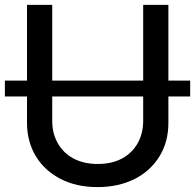

<svg xmlns="http://www.w3.org/2000/svg" viewBox="-23 -747 792 779"><path d="M-3.2 -420.1V-355.5H748.6V-420.1ZM557.9 -256C557.9 -188.9 527.3 -133.9 472.3 -104C444.6 -89.1 411.6 -81.7 373.2 -81.7C296.9 -81.7 241.1 -113.3 211.3 -166.2C196.4 -192.5 188.9 -222.3 188.9 -256V-727.3H86.6V-247.9C86.6 -147 136.4 -65.7 222.3 -21.3C265.3 1.1 315.3 12.1 373.2 12.1C488.6 12.1 577.1 -35.2 624.6 -113.6C648.4 -152.7 660.2 -197.4 660.2 -247.9V-727.3H557.9Z"/></svg>

Font: Inter 465
Style: Regular
Weight: 400
Designer: Rasmus Andersson
Foundry: rsms
Version: Version 3.019;Glyphs 3.1.2 (3151)